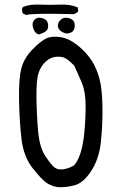

<svg xmlns="http://www.w3.org/2000/svg" viewBox="-20 -813 540 832"><path d="M230 -2Q205 -6 183.5 -19.5Q162 -33 122 -83.5Q82 -134 73 -212Q64 -290 62.5 -381Q61 -472 72.5 -516.5Q84 -561 120 -598Q156 -635 180.5 -646.5Q205 -658 242.5 -652Q280 -646 317 -616Q354 -586 376.5 -551.5Q399 -517 411 -472Q423 -427 424 -348Q425 -269 417 -196.5Q409 -124 375.5 -72.5Q342 -21 304 -10.5Q266 0 230 -2ZM300 -96Q314 -109 326.5 -143Q339 -177 345 -234.5Q351 -292 351 -353.5Q351 -415 335 -453Q319 -491 302 -528Q279 -552 263.5 -560.5Q248 -569 223.5 -567Q199 -565 178.5 -546.5Q158 -528 147.5 -498Q137 -468 138 -389Q139 -310 145.5 -241.5Q152 -173 176.5 -136.5Q201 -100 215.5 -88Q230 -76 254.5 -79.5Q279 -83 300 -96ZM150 -664Q134 -665 125 -687.5Q116 -710 127.5 -725Q139 -740 160.5 -735Q182 -730 186.5 -715Q191 -700 186 -687Q181 -674 150 -664ZM266 -668Q250 -672 240 -681.5Q230 -691 231 -704.5Q232 -718 245 -729Q258 -740 278 -734.5Q298 -729 302 -715.5Q306 -702 302 -689Q298 -676 286.5 -671.5Q275 -667 266 -668ZM94 -748 80 -754Q74 -764 76 -777L80 -783Q109 -795 151 -793Q193 -791 238.5 -793Q284 -795 317 -781L319 -764Q305 -748 284 -752Q117 -756 94 -748Z"/></svg>

Font: NaniFont Regular
Style: Regular
Weight: 400
Designer: Nanigashitei
Version: Version 1.036